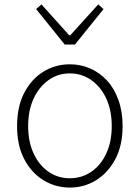

<svg xmlns="http://www.w3.org/2000/svg" viewBox="-20 -833 630 866"><path d="M295 13Q231 13 177 -19.5Q123 -52 90 -114Q57 -176 57 -264Q57 -353 90 -415.5Q123 -478 177 -510.5Q231 -543 295 -543Q343 -543 386 -524.5Q429 -506 462 -470.5Q495 -435 514 -382.5Q533 -330 533 -264Q533 -176 499.5 -114Q466 -52 412.5 -19.5Q359 13 295 13ZM295 -29Q349 -29 392 -58.5Q435 -88 459.5 -141Q484 -194 484 -264Q484 -335 459.5 -388Q435 -441 392 -471.5Q349 -502 295 -502Q241 -502 198.5 -471.5Q156 -441 131.5 -388Q107 -335 107 -264Q107 -194 131.5 -141Q156 -88 198.5 -58.5Q241 -29 295 -29ZM272 -632 143 -792 167 -813 292 -674H297L423 -813L447 -792L318 -632Z"/></svg>

Font: Noto Sans TC ExtraLight
Style: Regular
Weight: 250
Designer: Ryoko NISHIZUKA  (kana, bopomofo & ideographs); Paul D. Hunt (Latin, Greek & Cyrillic); Sandoll Communications , Soo-you
Foundry: Adobe
Version: Version 2.004-H2;hotconv 1.0.118;makeotfexe 2.5.65603